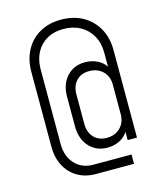

<svg xmlns="http://www.w3.org/2000/svg" viewBox="-130 -858 933 1095"><g transform="rotate(-15 337.0 -311.0)"><path d="M334 -762Q407 -762 462 -731.2Q517 -700.5 548 -645.2Q579 -590 579 -516V0H524V-49Q506.5 -20 474 -4Q441.5 12 403 12Q337 12 295.5 -33.5Q254 -79 254 -154V-328Q254 -402 295.5 -447Q337 -492 403 -492Q442 -492 474.8 -476Q507.5 -460 524 -433V-516Q524 -573.5 499.8 -616.5Q475.5 -659.5 432.8 -683.2Q390 -707 333.5 -707Q249 -707 199 -654.8Q149 -602.5 149 -516V-77Q149 -4.5 190.2 40.2Q231.5 85 299 85H524V140H299Q237.5 140 191.2 112.8Q145 85.5 119.5 36.8Q94 -12 94 -77V-516Q94 -590 123.8 -645.2Q153.5 -700.5 207.5 -731.2Q261.5 -762 334 -762ZM413.5 -43Q462 -43 493 -73.5Q524 -104 524 -154V-328Q524 -377 493 -407Q462 -437 413.5 -437Q365 -437 337 -407Q309 -377 309 -328V-154Q309 -104 337 -73.5Q365 -43 413.5 -43Z"/></g></svg>

Font: Mohave Light
Style: Regular
Weight: 300
Designer: Gumpita Rahayu
Foundry: Tokotype
Version: Version 2.003